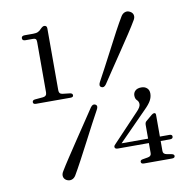

<svg xmlns="http://www.w3.org/2000/svg" viewBox="-81 -797 918 898"><g transform="rotate(-10 378.0 -348.0)"><path d="M88.5 -664Q73.5 -664 73.5 -675.5Q73.5 -687.5 89 -687.5H129.5Q144 -687.5 152.5 -691.5Q161 -695.5 169 -704.5Q179 -714.5 186 -714.5Q199 -714.5 199 -700.5V-406.5Q199 -389 216 -387L251 -383Q263 -381 263 -372Q263 -362.5 249.5 -362.5H85.5Q72 -362.5 72 -372.5Q72 -382 84 -383.5L123.5 -387Q141 -389 141 -407V-646Q141 -657 137.2 -660.5Q133.5 -664 125 -664ZM573.5 -176Q573.5 -188 580.5 -193.5L609 -217.5Q616.5 -223.5 621.5 -223.5Q629.5 -223.5 629.5 -214.5V-111H674.5Q688 -111 688 -101Q688 -90 674 -90H629.5V-42Q629.5 -27.5 647 -24.5L669 -20.5Q681.5 -18 681.5 -10Q681.5 0 667.5 0H534.5Q520.5 0 520.5 -10Q520.5 -19 532.5 -20.5L556 -24.5Q573.5 -27 573.5 -42V-90H426.5Q411.5 -90 411.5 -100.5Q411.5 -106.5 421 -115L542.5 -243.5Q562 -263 562 -277Q562 -289.5 553.5 -297.2Q545 -305 545 -320.5Q545 -334 554.8 -343.2Q564.5 -352.5 583.5 -352.5Q600 -352.5 610.2 -343.2Q620.5 -334 620.5 -317.5Q620.5 -300 611.5 -283.8Q602.5 -267.5 580.5 -246L447.5 -111H573.5ZM423 -395.5Q412 -380 400 -386.5Q388 -393 397.5 -411Q410.5 -434.5 430.2 -471.8Q450 -509 471.8 -551Q493.5 -593 514.2 -631.8Q535 -670.5 550.5 -696Q558 -708.5 570 -712.5Q582 -716.5 594 -709.5Q606 -703 608.2 -691.5Q610.5 -680 602.5 -667.5Q589.5 -645 565.8 -609Q542 -573 514.8 -532.5Q487.5 -492 463 -455.5Q438.5 -419 423 -395.5ZM335.5 -301.5Q346.5 -317 358.5 -310.5Q371 -303.5 360.5 -285.5Q347.5 -262.5 328 -225.2Q308.5 -188 286.5 -145.8Q264.5 -103.5 243.8 -64.8Q223 -26 208 -0.5Q200.5 12 188.5 15.8Q176.5 19.5 164 13Q152.5 6.5 150.2 -5.2Q148 -17 156 -29.5Q169 -51.5 192.8 -87.5Q216.5 -123.5 243.5 -164Q270.5 -204.5 295.2 -241.2Q320 -278 335.5 -301.5Z"/></g></svg>

Font: Fraunces 9pt S000 Light
Style: Regular
Weight: 300
Version: Version 1.000; ttfautohint (v1.8.3)